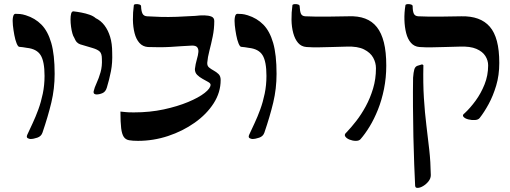

<svg xmlns="http://www.w3.org/2000/svg" viewBox="-20 -671 2473 931"><path d="M128 3Q122 3 114.5 -1Q107 -5 112 -17Q124 -43 138.5 -74Q153 -105 166 -140.5Q179 -176 187.5 -217Q196 -258 196 -303Q196 -373 177 -403.5Q158 -434 110 -439Q101 -441 91.5 -442Q82 -443 73 -444Q67 -445 60.5 -461Q54 -477 49.5 -501Q45 -525 42.5 -548.5Q40 -572 43 -588Q46 -604 55 -604Q66 -604 77.5 -603Q89 -602 105 -597Q150 -583 181 -551.5Q212 -520 228.5 -463Q245 -406 245 -313Q245 -241 229 -174Q213 -107 186 -28Q180 -10 161 -3.5Q142 3 128 3Z M448 -213Q442 -213 437.5 -216Q433 -219 434 -228Q438 -246 448.5 -268.5Q459 -291 467.5 -320.5Q476 -350 474 -386Q474 -411 463.5 -421Q453 -431 429.5 -438Q406 -445 369 -456Q360 -459 353 -466Q346 -473 339 -490Q335 -495 331 -509Q327 -523 324.5 -541.5Q322 -560 322 -577Q322 -594 325 -605Q328 -616 336 -616Q354 -614 375 -610Q396 -606 414.5 -599.5Q433 -593 444 -583Q469 -571 486.5 -548Q504 -525 514 -492.5Q524 -460 524 -416Q526 -367 518 -326Q510 -285 498 -246Q492 -226 477 -219.5Q462 -213 448 -213Z M649 12Q623 12 606 9Q589 6 580 -7.5Q571 -21 567.5 -49.5Q564 -78 564 -130Q578 -129 589 -127.5Q600 -126 629 -126Q707 -126 774 -140.5Q841 -155 892.5 -176.5Q944 -198 972.5 -220.5Q1001 -243 1001 -260Q1001 -267 989.5 -273.5Q978 -280 962.5 -288.5Q947 -297 936 -308Q925 -319 925 -336Q928 -361 934.5 -383Q941 -405 942 -419Q943 -433 936.5 -441.5Q930 -450 912 -450Q885 -449 859 -447Q833 -445 806.5 -443.5Q780 -442 753 -442Q726 -442 697 -443Q672 -445 656 -463Q640 -481 632.5 -510.5Q625 -540 624.5 -575Q624 -610 629 -646Q630 -650 638 -651Q646 -652 655 -649.5Q664 -647 664 -641Q665 -617 671 -605Q677 -593 693 -592Q724 -590 760 -589Q796 -588 837.5 -589.5Q879 -591 927 -594Q950 -597 971 -596.5Q992 -596 1005.5 -590.5Q1019 -585 1019 -569Q1019 -531 1011.5 -494.5Q1004 -458 995.5 -425.5Q987 -393 985 -367Q984 -352 993.5 -344Q1003 -336 1016 -329Q1029 -322 1039.5 -312Q1050 -302 1050 -283Q1050 -223 1016 -170Q982 -117 924 -76Q866 -35 795 -11.5Q724 12 649 12Z M1204 3Q1198 3 1190.5 -1Q1183 -5 1188 -17Q1200 -43 1214.5 -74Q1229 -105 1242 -140.5Q1255 -176 1263.5 -217Q1272 -258 1272 -303Q1272 -373 1253 -403.5Q1234 -434 1186 -439Q1177 -441 1167.5 -442Q1158 -443 1149 -444Q1143 -445 1136.5 -461Q1130 -477 1125.5 -501Q1121 -525 1118.5 -548.5Q1116 -572 1119 -588Q1122 -604 1131 -604Q1142 -604 1153.5 -603Q1165 -602 1181 -597Q1226 -583 1257 -551.5Q1288 -520 1304.5 -463Q1321 -406 1321 -313Q1321 -241 1305 -174Q1289 -107 1262 -28Q1256 -10 1237 -3.5Q1218 3 1204 3Z M1398 -646Q1399 -650 1407.5 -651Q1416 -652 1424.5 -649.5Q1433 -647 1433 -641Q1434 -617 1439 -605Q1444 -593 1460 -592Q1485 -591 1511 -590.5Q1537 -590 1574 -590.5Q1611 -591 1669 -592Q1716 -594 1750.5 -581Q1785 -568 1807.5 -539.5Q1830 -511 1841.5 -465Q1853 -419 1853 -353Q1853 -294 1842 -239.5Q1831 -185 1812.5 -139Q1794 -93 1772 -57Q1750 -21 1728 4Q1721 12 1705.5 12Q1690 12 1675 6Q1660 0 1654 -9.5Q1648 -19 1660 -29Q1683 -53 1707.5 -84.5Q1732 -116 1753.5 -155.5Q1775 -195 1789 -241.5Q1803 -288 1803 -340Q1803 -367 1789.5 -391.5Q1776 -416 1745 -431.5Q1714 -447 1661 -445Q1623 -444 1589.5 -443Q1556 -442 1525.5 -441.5Q1495 -441 1466 -443Q1441 -445 1425.5 -463Q1410 -481 1402 -510.5Q1394 -540 1393.5 -575Q1393 -610 1398 -646Z M2306 -99Q2299 -90 2283 -89Q2267 -88 2251 -92Q2235 -96 2227.5 -104.5Q2220 -113 2233 -122Q2260 -147 2286 -182.5Q2312 -218 2329.5 -261.5Q2347 -305 2347 -354Q2347 -378 2333.5 -399.5Q2320 -421 2290 -434Q2260 -447 2209 -445Q2171 -444 2137 -443Q2103 -442 2073 -441.5Q2043 -441 2014 -443Q1989 -445 1973 -463Q1957 -481 1949.5 -510.5Q1942 -540 1941 -575Q1940 -610 1946 -646Q1947 -650 1955 -651Q1963 -652 1972 -649.5Q1981 -647 1981 -641Q1981 -617 1986.5 -605Q1992 -593 2008 -592Q2032 -591 2058 -590.5Q2084 -590 2121 -590.5Q2158 -591 2217 -592Q2263 -593 2297.5 -580.5Q2332 -568 2355 -541.5Q2378 -515 2389.5 -471.5Q2401 -428 2401 -366Q2401 -306 2386 -256Q2371 -206 2349.5 -166.5Q2328 -127 2306 -99ZM2005 240Q1999 240 1996.5 238Q1994 236 1993 230Q1991 188 1988.5 126Q1986 64 1984.5 -8.5Q1983 -81 1982.5 -154.5Q1982 -228 1983 -294Q1985 -321 1989 -334.5Q1993 -348 2004 -352L2027 -359L2033 -355Q2031 -266 2035.5 -195Q2040 -124 2047.5 -63.5Q2055 -3 2061.5 55.5Q2068 114 2069 178Q2069 194 2058 208Q2047 222 2032 231Q2017 240 2005 240Z"/></svg>

Font: Noto Rashi Hebrew SemiBold
Style: Regular
Weight: 600
Version: Version 1.006